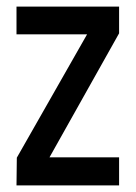

<svg xmlns="http://www.w3.org/2000/svg" viewBox="-20 -562 411 582"><path d="M30 0 31 -84 244 -458H30V-542H341V-461L130 -85H341V0Z"/></svg>

Font: Stick No Bills ExtraLight Medium
Style: Regular
Weight: 500
Version: Version 2.000